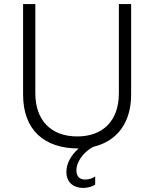

<svg xmlns="http://www.w3.org/2000/svg" viewBox="-20 -720 755 940"><path d="M365 7C326 41 305 82 305 122C305 170 336 200 389 200C410 200 432 193 446 184V144C432 154 414 159 396 159C371 159 354 145 354 113C354 77 383 28 436 -1C552 -28 622 -118 622 -257V-700H562V-263C562 -131 486 -52 358 -52C230 -52 153 -131 153 -263V-700H93V-257C93 -84 196 7 365 7Z"/></svg>

Font: Fixel Display Light
Style: Regular
Weight: 300
Designer: AlfaBravo + MacPaw
Foundry: Kyrylo Tkachov, Marchela Mozhyna, Serhii Makarenko, Maria Weinstein, Zakhar Kryvoshyya
Version: Version 1.211